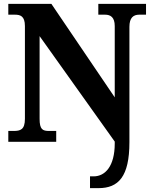

<svg xmlns="http://www.w3.org/2000/svg" viewBox="-20 -734 787 994"><path d="M446 240H490C593 240 650 181 650 2V-595C650 -643 671 -658 701 -658H736V-714H489V-658H524C552 -658 574 -645 574 -599V-230L246 -714H23V-658H57C85 -658 109 -651 109 -599V-119C109 -63 86 -56 50 -56H23V0H271V-56H235C201 -56 185 -63 185 -119V-547L574 -1V9C574 127 524 179 465 179H446Z"/></svg>

Font: Noto Serif Georgian SemiCondensed ExtraBold
Style: Regular
Weight: 800
Width: 4
Designer: Monotype Design Team, Akaki Razmadze
Foundry: Google LLC
Version: Version 2.003